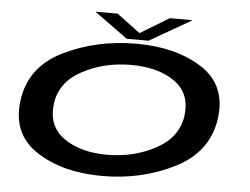

<svg xmlns="http://www.w3.org/2000/svg" viewBox="-51 -782 1106 850"><g transform="rotate(5 502.0 -357.0)"><path d="M432.5 4.5Q608 4.5 754.2 -69.5Q900.5 -143.5 921 -295.5Q940 -444.5 824 -518.2Q708 -592 532.5 -592Q356 -592 209.2 -520Q62.5 -448 43 -295.5Q24 -147 140 -71.2Q256 4.5 432.5 4.5ZM446 -91Q327.5 -91 253.5 -143Q179.5 -195 191.5 -294.5Q204 -392.5 301.2 -444.5Q398.5 -496.5 517.5 -496.5Q637 -496.5 710.8 -445.2Q784.5 -394 772.5 -294.5Q759.5 -196.5 662.2 -143.8Q565 -91 446 -91ZM488 -610H585L771.5 -717.5H670L542 -640L438 -717.5H339.5Z"/></g></svg>

Font: Anybody ExtraExpanded Medium
Style: Italic
Weight: 500
Width: 8
Italic angle: -10°
Version: Version 1.113;gftools[0.9.25]